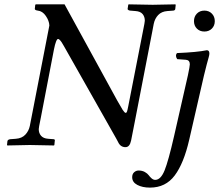

<svg xmlns="http://www.w3.org/2000/svg" viewBox="-20 -667 1008 883"><path d="M583 -21Q576.7 9.8 557.1 9.8Q533.7 9.8 522.9 -14.2Q521.5 -17.1 518.1 -23.2Q514.6 -29.3 513.2 -32.2L273.9 -455.1Q272 -458.5 263.2 -473.1Q252.9 -487.8 247.1 -487.8Q237.8 -487.8 228 -439L168 -127Q166.5 -120.1 164.1 -107.4Q161.6 -94.7 160.2 -87.9Q158.2 -78.1 158.2 -73.2Q158.2 -54.7 168.9 -42.5Q179.7 -30.3 201.2 -28.8Q205.1 -28.3 213.6 -27.8Q222.2 -27.3 226.1 -26.9Q230 -26.9 231 -24.9Q233.4 -22.5 231.9 -19L230 0L228 2Q138.2 0 124 0H110.8Q90.3 0 14.2 2L12.2 0Q12.7 -2.9 13.2 -9Q13.7 -15.1 14.2 -18.1Q15.6 -25.4 27.8 -26.9Q31.7 -27.3 40.5 -27.8Q49.3 -28.3 53.2 -28.8Q80.6 -30.8 96.4 -47.6Q112.3 -64.5 117.2 -87.9Q118.7 -94.7 121.1 -108.2Q123.5 -121.6 125 -127.9L207 -549.8Q206.1 -571.3 190.7 -593.8Q175.3 -616.2 153.8 -618.2Q140.1 -620.1 140.1 -626Q140.6 -628.9 141.1 -635.5Q141.6 -642.1 142.1 -645L145 -647H276.9L520 -203.1Q525.9 -193.8 533.4 -180.2Q541 -166.5 543.9 -162.1Q553.2 -147.9 558.1 -147.9Q562 -147.9 564.2 -154.3Q566.4 -160.6 569.8 -178.2L636.2 -517.1Q637.7 -523.4 640.1 -537.1Q642.6 -550.8 644 -557.1Q646 -566.9 646 -571.8Q646 -590.3 635.7 -602.5Q625.5 -614.7 603 -616.2Q599.1 -616.7 591.1 -617.2Q583 -617.7 579.1 -618.2Q575.2 -618.2 570.8 -620.6Q566.4 -623 566.9 -626Q567.4 -628.9 568.4 -635.5Q569.3 -642.1 569.8 -645L571.8 -647Q661.6 -645 682.1 -645Q696.3 -645 786.1 -647L788.1 -645Q787.6 -642.1 787.1 -635.5Q786.6 -628.9 786.1 -626Q786.1 -622.6 783 -620.4Q779.8 -618.2 776.9 -618.2Q772.5 -617.7 763.4 -617.2Q754.4 -616.7 750 -616.2Q723.1 -614.3 707.5 -597.9Q691.9 -581.5 687 -557.1Q685.5 -550.3 683.1 -536.6Q680.7 -522.9 679.2 -516.1L599.1 -103Q596.7 -89.8 591.1 -62.3Q585.4 -34.7 583 -21ZM918 -319.8 850.1 -23.9Q825.2 84.5 783.4 140.1Q741.7 195.8 669.9 195.8Q634.8 195.8 611.3 183.3Q587.9 170.9 587.9 147.9Q587.9 133.3 596.9 125.2Q606 117.2 617.2 117.2Q633.8 117.2 646 124Q658.2 130.9 663.8 138.7Q669.4 146.5 677.2 153.3Q685.1 160.2 693.8 160.2Q719.2 160.2 736.8 116.9Q754.4 73.7 780.8 -42L844.2 -320.8Q853 -362.3 853 -371.1Q853 -390.6 835 -392.1L794.9 -395Q784.2 -411.6 793.9 -422.9Q887.2 -426.8 931.2 -436Q942.9 -436 942.9 -420.9Q942.9 -415 939.9 -404.1Q937 -393.1 930.4 -369.4Q923.8 -345.7 918 -319.8ZM885.5 -535.4Q872.1 -548.8 872.1 -569.8Q872.1 -590.8 885.5 -604.5Q898.9 -618.2 919.9 -618.2Q940.9 -618.2 954.3 -604.5Q967.8 -590.8 967.8 -569.8Q967.8 -548.8 954.3 -535.4Q940.9 -522 919.9 -522Q898.9 -522 885.5 -535.4Z"/></svg>

Font: Common Serif
Style: Italic
Weight: 400
Italic angle: -12°
Designer: Philipp H. Poll, Khaled Hosny
Foundry: Stefan Peev, Context Ltd.
Version: Version 1.026